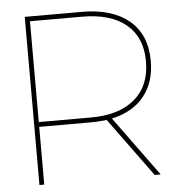

<svg xmlns="http://www.w3.org/2000/svg" viewBox="-51 -747 734 795"><g transform="rotate(-5 316.0 -349.5)"><path d="M538 -325C569 -363 585 -412 585 -472C585 -544 562 -600 515 -640C468 -679 403 -699 318 -699H81V0H101V-240H318C334 -240 355 -241 382 -244L560 0H585L404 -248C462 -261 507 -286 538 -325ZM318 -260H101V-679H318C397 -679 458 -661 501 -625C544 -589 565 -538 565 -472C565 -405 544 -353 501 -316C458 -279 397 -260 318 -260Z"/></g></svg>

Font: Argentum Sans Thin
Style: Regular
Weight: 250
Designer: Julieta Ulanovsky
Foundry: Julieta Ulanovsky
Version: Version 5.001;February 15, 2019;FontCreator 11.5.0.2425 64-b